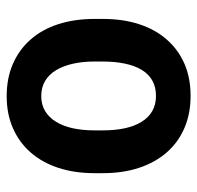

<svg xmlns="http://www.w3.org/2000/svg" viewBox="-28 -550 588 572"><g transform="rotate(-90 266.0 -264.0)"><path d="M36.1 -251.5V-276.4Q36.1 -335.9 52 -384.3Q67.9 -432.6 97.9 -466.8Q127.9 -501 170.2 -519.5Q212.4 -538.1 265.6 -538.1Q319.3 -538.1 361.8 -519.5Q404.3 -501 434.3 -466.8Q464.4 -432.6 480 -384.3Q495.6 -335.9 495.6 -276.4V-251.5Q495.6 -191.9 480 -143.8Q464.4 -95.7 434.3 -61.3Q404.3 -26.9 362.1 -8.5Q319.8 9.8 266.6 9.8Q213.4 9.8 170.7 -8.5Q127.9 -26.9 97.9 -61.3Q67.9 -95.7 52 -143.8Q36.1 -191.9 36.1 -251.5ZM163.6 -276.4V-251.5Q163.6 -215.3 169.9 -186Q176.3 -156.7 189.2 -136Q202.1 -115.2 221.4 -104.2Q240.7 -93.3 266.6 -93.3Q292.5 -93.3 312 -104.2Q331.5 -115.2 344 -136Q356.4 -156.7 362.5 -186Q368.7 -215.3 368.7 -251.5V-276.4Q368.7 -312 362.1 -341.1Q355.5 -370.1 342.8 -391.1Q330.1 -412.1 310.8 -423.6Q291.5 -435.1 265.6 -435.1Q240.2 -435.1 221.2 -423.6Q202.1 -412.1 189.2 -391.1Q176.3 -370.1 169.9 -341.1Q163.6 -312 163.6 -276.4Z"/></g></svg>

Font: Roboto SemiCondensed SemiBold
Style: Regular
Weight: 600
Width: 4
Designer: Christian Robertson
Foundry: Google
Version: Version 3.009; 2024